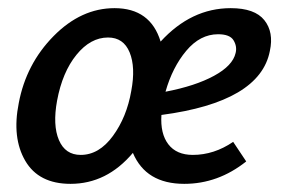

<svg xmlns="http://www.w3.org/2000/svg" viewBox="-20 -445 689 471"><path d="M546 -425Q605 -425 628.5 -395.5Q652 -366 642 -320Q618 -195 376 -163Q373 -117 393 -91Q413 -65 453 -65Q505 -65 552 -97L584 -49Q515 6 432 6Q338 6 306 -70Q242 6 153 6Q75 6 42 -50.5Q9 -107 26 -192Q44 -288 111.5 -356.5Q179 -425 261 -425Q349 -425 374 -343Q449 -425 546 -425ZM558 -315Q562 -331 553 -346Q544 -361 515 -361Q471 -361 437 -320.5Q403 -280 386 -220Q459 -234 505 -259Q551 -284 558 -315ZM178 -65Q223 -65 257 -111.5Q291 -158 302 -222Q313 -280 298 -316.5Q283 -353 245 -353Q202 -353 167.5 -310.5Q133 -268 120 -198Q109 -138 124.5 -101.5Q140 -65 178 -65Z"/></svg>

Font: EauTestInfant Semibold
Style: Italic
Weight: 600
Italic angle: -12°
Designer: Christian Thalmann (Catharsis Fonts)
Version: Version 0.001;PS 000.001;hotconv 1.0.88;makeotf.lib2.5.64775